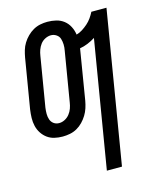

<svg xmlns="http://www.w3.org/2000/svg" viewBox="-112 -605 724 896"><g transform="rotate(-15 250.0 -156.5)"><path d="M292 215 394 -399Q377 -388 357.5 -380Q338 -372 319 -369L279 -126Q276 -109 270.5 -92Q265 -75 255.5 -59.5Q246 -44 233 -30.5Q220 -17 204 -8Q188 1 170 4.5Q152 8 135 8Q114 8 95 3.5Q76 -1 61 -12Q46 -23 35.5 -39Q25 -55 20.5 -74Q16 -93 16.5 -113Q17 -133 20 -154L60 -394Q63 -411 68 -428Q73 -445 82.5 -460.5Q92 -476 105.5 -489.5Q119 -503 135 -512Q151 -521 168.5 -524.5Q186 -528 203 -528Q225 -528 245.5 -523Q266 -518 282 -505.5Q298 -493 307.5 -474.5Q317 -456 320 -435Q335 -439 349 -448Q363 -457 375.5 -468Q388 -479 397.5 -492.5Q407 -506 414 -520H487L365 215ZM135 -57Q149 -57 162.5 -64Q176 -71 185.5 -83Q195 -95 200 -109Q205 -123 207 -137L247 -377Q250 -392 249.5 -406.5Q249 -421 245 -434Q241 -447 229 -455Q217 -463 203 -463Q189 -463 175 -456Q161 -449 152 -437Q143 -425 138 -411Q133 -397 131 -383L91 -143Q89 -128 89 -113.5Q89 -99 93.5 -86Q98 -73 109 -65Q120 -57 135 -57Z"/></g></svg>

Font: Iosevka Term Curly
Style: Italic
Weight: 400
Italic angle: -9°
Designer: Belleve Invis
Foundry: Belleve Invis
Version: Version 32.3.0